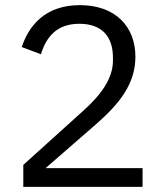

<svg xmlns="http://www.w3.org/2000/svg" viewBox="-20 -730 640 750"><path d="M536.9 -73.2H158L353 -242.9C446 -323.9 508.9 -402 508.9 -508.2C508.9 -626.1 431.1 -709.9 291.9 -709.9C154.8 -709.9 92 -627.8 65 -546.2L139.9 -518.1C161.9 -589.8 204.9 -637.1 290.1 -637.1C376.1 -637.1 421.2 -589.1 421.2 -505V-492.9C421.2 -421.9 372.2 -356.9 304 -296.2L71 -85.9V0H536.9Z"/></svg>

Font: Margiela Mono
Style: Regular
Weight: 400
Designer: Mike Abbink, Paul van der Laan, Pieter van Rosmalen
Foundry: Bold Monday
Version: Version 2.003 2021